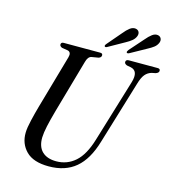

<svg xmlns="http://www.w3.org/2000/svg" viewBox="-128 -992 998 1109"><g transform="rotate(15 371.0 -437.5)"><path d="M489.5 -208 603.5 -583.5Q624 -653 576.5 -664L552 -668.5Q536 -674.5 536.5 -685.5Q536.5 -700 555 -700H727.5Q742 -700 742 -687.5Q742 -674.5 723 -668.5L700.5 -664Q677.5 -657.5 662.2 -639.2Q647 -621 635.5 -581.5L521.5 -205Q488.5 -93.5 426 -41Q363.5 11.5 265 11.5Q173 11.5 129.2 -32.8Q85.5 -77 87 -143Q87.5 -171.5 98.8 -219Q110 -266.5 122 -308.5L213 -627Q221.5 -657.5 199.5 -664L163 -670Q149 -676 149 -686.5Q149.5 -700 165 -700H383Q398 -700 398 -688Q398 -674.5 381.5 -669.5L340 -662.5Q320 -657.5 311.5 -625L221.5 -308.5Q205 -249.5 196.2 -209.2Q187.5 -169 186.5 -140.5Q185.5 -85 215.2 -56.5Q245 -28 299.5 -28Q364.5 -28 412.8 -70.5Q461 -113 489.5 -208ZM476 -841Q494.5 -864 511.5 -876.8Q528.5 -889.5 545.5 -887Q560.5 -884.5 566 -873Q571.5 -861.5 565.5 -846.5Q559 -830.5 544.5 -818.8Q530 -807 510.5 -796.5L414.5 -742.5Q403.5 -736 399 -742Q396 -747.5 405 -758ZM609.5 -839Q628.5 -862 645.5 -874.5Q662.5 -887 679.5 -884Q694 -881 699.2 -869.2Q704.5 -857.5 698.5 -843Q691.5 -826.5 676.8 -815.2Q662 -804 642 -793.5L546.5 -740.5Q535 -734.5 531 -740.5Q528.5 -746 537 -757Z"/></g></svg>

Font: Fraunces 144pt Soft
Style: Italic
Weight: 400
Italic angle: -16°
Version: Version 1.000;[b76b70a41]